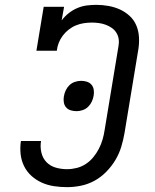

<svg xmlns="http://www.w3.org/2000/svg" viewBox="-20 -763 640 791"><path d="M256 8Q229 8 202.5 4Q176 0 152.5 -10.5Q129 -21 110 -38Q91 -55 79.5 -78Q68 -101 65 -127.5Q62 -154 66 -181Q66 -181 66 -181.5Q66 -182 66 -182H149Q149 -182 149 -182Q149 -182 149 -182Q145 -158 150.5 -134.5Q156 -111 171.5 -95Q187 -79 209.5 -72.5Q232 -66 256 -66Q276 -66 296 -71Q316 -76 333.5 -87.5Q351 -99 364.5 -115.5Q378 -132 387.5 -150.5Q397 -169 402.5 -188Q408 -207 411 -227L468 -572Q471 -587 469 -601.5Q467 -616 459.5 -628Q452 -640 440.5 -648Q429 -656 415.5 -661Q402 -666 387.5 -668Q373 -670 358 -670Q342 -670 325.5 -667.5Q309 -665 293 -658.5Q277 -652 263 -641Q249 -630 238.5 -616Q228 -602 222 -586.5Q216 -571 214 -554H130L160 -735H244L234 -679Q247 -696 263.5 -709Q280 -722 299 -730Q318 -738 337.5 -740.5Q357 -743 377 -743Q402 -743 427 -738.5Q452 -734 474 -724Q496 -714 514 -697.5Q532 -681 541.5 -658.5Q551 -636 552.5 -610.5Q554 -585 550 -560L493 -215Q488 -186 479.5 -158Q471 -130 455.5 -104Q440 -78 418 -55.5Q396 -33 369.5 -18.5Q343 -4 314 2Q285 8 256 8ZM296 -305Q283 -305 271.5 -308.5Q260 -312 252.5 -320.5Q245 -329 243 -341Q241 -353 243 -365Q245 -378 250.5 -390Q256 -402 265.5 -411.5Q275 -421 288 -425.5Q301 -430 314 -430Q326 -430 337.5 -426.5Q349 -423 356.5 -414.5Q364 -406 366 -394Q368 -382 366 -370Q364 -357 358.5 -345Q353 -333 343.5 -323.5Q334 -314 321 -309.5Q308 -305 296 -305Z"/></svg>

Font: Iosevka Slab Extended Oblique
Style: Regular
Weight: 400
Width: 7
Italic angle: -9°
Monospace: yes
Designer: Belleve Invis
Foundry: Belleve Invis
Version: Version 11.1.0; ttfautohint (v1.8.3)